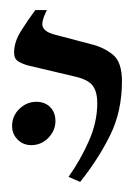

<svg xmlns="http://www.w3.org/2000/svg" viewBox="-20 -605 267 381"><path d="M86 -537 162 -517Q186 -511 204 -496.5Q222 -482 222 -444Q222 -384 198.5 -336.5Q175 -289 139 -244L116 -254Q140 -288 156.5 -325.5Q173 -363 173 -400Q173 -423 164 -435Q155 -447 129 -453L36 -475Q25 -478 16.5 -483Q8 -488 8 -501Q8 -522 22 -544Q36 -566 50 -585H73Q61 -561 65 -551.5Q69 -542 86 -537ZM42 -317Q26 -317 15 -328Q4 -339 4 -355Q4 -375 18.5 -389Q33 -403 52 -403Q69 -403 79.5 -392.5Q90 -382 90 -365Q90 -346 76 -331.5Q62 -317 42 -317Z"/></svg>

Font: Bona Nova
Style: Italic
Weight: 400
Italic angle: -4°
Designer: Mateusz Machalski
Foundry: Capitalics
Version: Version 4.001; ttfautohint (v1.8.3)